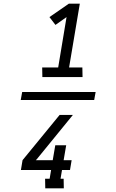

<svg xmlns="http://www.w3.org/2000/svg" viewBox="-20 -868 640 1056"><path d="M498 -318H94L102 -362H506ZM213 -444 212 -497H300L346 -774L285 -731L252 -774L359 -848H419L360 -497H433L434 -444ZM229 168 228 115H253L261 67H95L104 13L308 -236H381L182 8L177 13H270L284 -69H344L330 13H374L365 67H321L313 115H330L331 168Z"/></svg>

Font: Iosevka Etoile Light
Style: Italic
Weight: 300
Italic angle: -9°
Designer: Belleve Invis
Foundry: Belleve Invis
Version: Version 22.1.2; ttfautohint (v1.8.4)